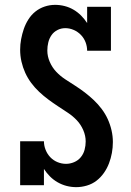

<svg xmlns="http://www.w3.org/2000/svg" viewBox="-20 -763 540 791"><path d="M294 8Q274 8 254.5 3Q235 -2 217.5 -12Q200 -22 186 -36Q172 -50 161 -67V0H63V-181H161Q161 -163 168 -145.5Q175 -128 187.5 -115Q200 -102 217 -95Q234 -88 252 -88Q269 -88 285.5 -95Q302 -102 313 -115.5Q324 -129 328.5 -146Q333 -163 333 -180Q333 -204 323 -227Q313 -250 296.5 -267.5Q280 -285 259.5 -298.5Q239 -312 218.5 -325.5Q198 -339 178.5 -353.5Q159 -368 141 -385Q123 -402 108.5 -421.5Q94 -441 84 -463Q74 -485 68.5 -509Q63 -533 63 -558Q63 -580 67 -601.5Q71 -623 78 -643.5Q85 -664 97 -683Q109 -702 126 -715.5Q143 -729 164 -736Q185 -743 207 -743Q227 -743 246.5 -738Q266 -733 283 -723Q300 -713 314 -699Q328 -685 339 -668V-735H437V-554H339Q339 -572 332.5 -589Q326 -606 313.5 -619Q301 -632 284 -639.5Q267 -647 249 -647Q232 -647 217 -639.5Q202 -632 192.5 -618.5Q183 -605 179 -588.5Q175 -572 175 -555Q175 -531 185 -508Q195 -485 211.5 -467.5Q228 -450 248.5 -436.5Q269 -423 289.5 -410Q310 -397 329.5 -382Q349 -367 366.5 -350.5Q384 -334 399 -314Q414 -294 424 -272Q434 -250 439.5 -226Q445 -202 445 -178Q445 -155 441 -133Q437 -111 429 -90Q421 -69 408 -50.5Q395 -32 377.5 -18.5Q360 -5 338 1.5Q316 8 294 8Z"/></svg>

Font: Iosevka Curly Slab
Style: Bold
Weight: 700
Monospace: yes
Designer: Belleve Invis
Foundry: Belleve Invis
Version: Version 22.1.2; ttfautohint (v1.8.4)